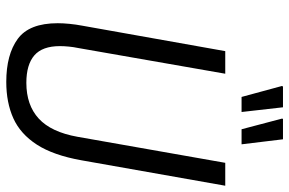

<svg xmlns="http://www.w3.org/2000/svg" viewBox="-175 -735 922 612"><g transform="rotate(90 286.0 -429.0)"><path d="M241 12Q154 12 104 -24.5Q54 -61 54 -152Q54 -169 56 -189.5Q58 -210 62 -231L143 -686H215L133 -217Q130 -203 128.5 -187.5Q127 -172 127 -159Q127 -103 156.5 -77.5Q186 -52 244 -52Q315 -52 358 -91.5Q401 -131 416 -215L499 -686H572L491 -228Q475 -138 441 -85.5Q407 -33 357 -10.5Q307 12 241 12ZM289 -738 254 -867 256 -870H322L337 -738ZM392 -738 358 -867 359 -870H424L440 -738Z"/></g></svg>

Font: Archivo Condensed Light
Style: Italic
Weight: 300
Width: 3
Italic angle: -10°
Designer: Hector Gatti
Foundry: Omnibus-Type
Version: Version 2.001